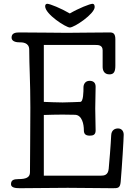

<svg xmlns="http://www.w3.org/2000/svg" viewBox="-20 -992 707 1012"><path d="M468 -972C454 -972 394 -948 348 -921C302 -948 243 -972 229 -972C222 -972 218 -967 218 -959C218 -917 328 -847 348 -847C372 -847 479 -919 479 -955C479 -964 476 -972 468 -972ZM602 -315C585 -315 567 -306 566 -278C564 -231 556 -134 553 -103C550 -69 530 -66 510 -66H211V-386C249 -387 272 -388 310 -388C341 -388 360 -387 374 -387C413 -387 422 -336 422 -306C422 -289 428 -277 453 -277C470 -277 484 -281 484 -304C484 -341 482 -382 482 -420C482 -458 484 -497 484 -535C484 -557 471 -566 452 -566C428 -566 420 -546 420 -532C420 -511 420 -455 403 -455C392 -455 342 -452 310 -452C271 -452 249 -454 211 -455V-755H484C497 -755 521 -755 521 -727V-640C521 -622 528 -600 557 -600C580 -600 588 -614 588 -646V-785C588 -813 578 -821 560 -821C442 -821 432 -819 333 -819C283 -819 171 -821 82 -821C62 -821 41 -818 41 -794C41 -777 58 -769 81 -769C97 -769 134 -769 134 -730C134 -645 140 -566 140 -425C140 -235 138 -217 138 -84C138 -56 116 -48 77 -48C51 -48 38 -42 38 -21C38 -3 61 0 84 0C165 0 256 -2 337 -2C418 -2 493 0 574 0C601 0 613 0 616 -33C623 -114 632 -259 632 -282C632 -302 620 -315 602 -315Z"/></svg>

Font: Life Savers
Style: Bold
Weight: 700
Designer: Pablo Impallari, Rodrigo Fuenzalida, Brenda Gallo
Foundry: Pablo Impallari, Rodrigo Fuenzalida, Brenda Gallo
Version: Version 3.000